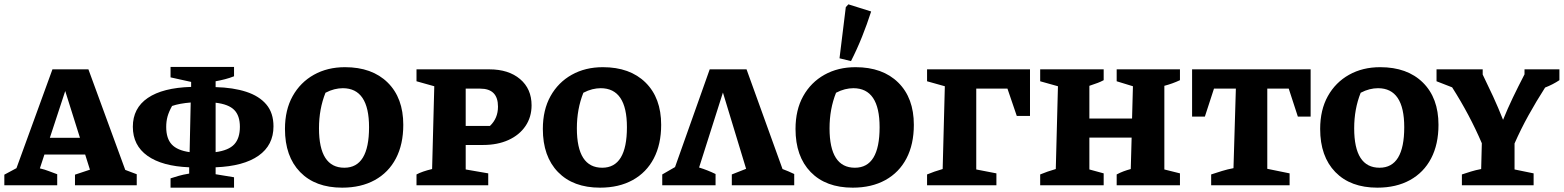

<svg xmlns="http://www.w3.org/2000/svg" viewBox="-30 -855 7216 886"><path d="M548 -71Q562 -66 573 -61.5Q584 -57 601 -51V0H316V-49L385 -72L363 -142H175L154 -78Q176 -73 195 -65.5Q214 -58 234 -51V0H-10V-49L46 -79L212 -535H378ZM200 -219H339L271 -435Z M757 11V-32Q776 -38 794.5 -43.5Q813 -49 843 -54V-83Q718 -88 650.5 -136Q583 -184 583 -270Q583 -356 652 -403Q721 -450 852 -454V-477L757 -498V-546H1050V-503Q1030 -495 1008.5 -489.5Q987 -484 965 -480V-453Q1046 -451 1106 -431.5Q1166 -412 1199 -373Q1232 -334 1232 -272Q1232 -185 1163 -136.5Q1094 -88 965 -83V-51L1050 -37V11ZM737 -269Q737 -216 762.5 -188.5Q788 -161 845 -153L850 -382Q825 -380 803 -376Q781 -372 764 -366Q749 -339 743 -317Q737 -295 737 -269ZM1077 -270Q1077 -321 1051 -347.5Q1025 -374 965 -381V-153Q1025 -161 1051 -189Q1077 -217 1077 -270Z M1549 11Q1425 11 1355 -61Q1285 -133 1285 -260Q1285 -348 1320.5 -411.5Q1356 -475 1418.5 -510Q1481 -545 1562 -545Q1687 -545 1759 -474Q1831 -403 1831 -279Q1831 -189 1797 -124Q1763 -59 1699.5 -24Q1636 11 1549 11ZM1559 -81Q1673 -81 1673 -268Q1673 -448 1552 -448Q1533 -448 1513 -443Q1493 -438 1472 -427Q1442 -352 1442 -263Q1442 -81 1559 -81Z M2228 -535Q2317 -535 2370 -490Q2423 -445 2423 -369Q2423 -315 2395 -273.5Q2367 -232 2316.5 -209Q2266 -186 2199 -186H2119V-73L2223 -55V0H1892V-50Q1918 -64 1964 -75L1974 -457L1892 -480V-535ZM2186 -446H2119V-274H2231Q2268 -309 2268 -363Q2268 -446 2186 -446Z M2739 11Q2615 11 2545 -61Q2475 -133 2475 -260Q2475 -348 2510.5 -411.5Q2546 -475 2608.5 -510Q2671 -545 2752 -545Q2877 -545 2949 -474Q3021 -403 3021 -279Q3021 -189 2987 -124Q2953 -59 2889.5 -24Q2826 11 2739 11ZM2749 -81Q2863 -81 2863 -268Q2863 -448 2742 -448Q2723 -448 2703 -443Q2683 -438 2662 -427Q2632 -352 2632 -263Q2632 -81 2749 -81Z M3026 0V-50L3085 -84L3245 -535H3415L3581 -75Q3608 -65 3635 -52V0H3347V-50L3413 -76L3306 -428L3196 -82Q3235 -70 3272 -52V0Z M3905 11Q3781 11 3711 -61Q3641 -133 3641 -260Q3641 -348 3676.5 -411.5Q3712 -475 3774.5 -510Q3837 -545 3918 -545Q4043 -545 4115 -474Q4187 -403 4187 -279Q4187 -189 4153 -124Q4119 -59 4055.5 -24Q3992 11 3905 11ZM3915 -81Q4029 -81 4029 -268Q4029 -448 3908 -448Q3889 -448 3869 -443Q3849 -438 3828 -427Q3798 -352 3798 -263Q3798 -81 3915 -81ZM3897 -573 3844 -586 3873 -822 3885 -835 3990 -802Q3971 -743 3948 -685.5Q3925 -628 3897 -573Z M4248 0V-50Q4265 -57 4282 -63Q4299 -69 4320 -75L4330 -457L4248 -480V-535H4723V-320H4662L4619 -446H4475V-73L4568 -55V0Z M4770 0V-50Q4787 -57 4804 -63Q4821 -69 4842 -75L4852 -457L4770 -480V-535H5063V-485Q5048 -477 5035.5 -472.5Q5023 -468 4997 -459V-308H5194L5198 -457L5123 -480V-535H5415V-485Q5381 -469 5343 -459V-73L5415 -55V0H5123V-50Q5140 -59 5155 -64.5Q5170 -70 5188 -75L5192 -220H4997V-73L5063 -55V0Z M6018 -535V-317H5959L5917 -446H5818V-76L5921 -55V0H5559V-50Q5583 -58 5609 -66Q5635 -74 5662 -79L5673 -446H5572L5530 -317H5471V-535Z M6326 11Q6202 11 6132 -61Q6062 -133 6062 -260Q6062 -348 6097.5 -411.5Q6133 -475 6195.5 -510Q6258 -545 6339 -545Q6464 -545 6536 -474Q6608 -403 6608 -279Q6608 -189 6574 -124Q6540 -59 6476.5 -24Q6413 11 6326 11ZM6336 -81Q6450 -81 6450 -268Q6450 -448 6329 -448Q6310 -448 6290 -443Q6270 -438 6249 -427Q6219 -352 6219 -263Q6219 -81 6336 -81Z M6716 0V-50Q6737 -57 6758 -63.5Q6779 -70 6805 -75L6808 -194Q6752 -325 6671 -452L6599 -480V-535H6812V-511Q6837 -460 6860 -410Q6883 -360 6906 -302Q6927 -354 6951 -404Q6975 -454 7005 -512V-535H7166V-485Q7136 -465 7100 -451Q7059 -387 7023.5 -323Q6988 -259 6959 -193V-73L7047 -55V0Z"/></svg>

Font: Piazzolla SC
Style: Bold
Weight: 700
Designer: Juan Pablo del Peral
Foundry: Huerta Tipografica
Version: Version 1.330